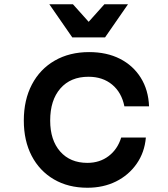

<svg xmlns="http://www.w3.org/2000/svg" viewBox="-20 -866 790 903"><path d="M391 17Q301 17 233.5 -22.5Q166 -62 129 -133Q92 -204 92 -299Q92 -396 130 -468.5Q168 -541 237.5 -581Q307 -621 399 -621Q482 -621 544 -589.5Q606 -558 642 -500.5Q678 -443 681 -366H565Q552 -431 507.5 -468Q463 -505 396 -505Q312 -505 264 -450Q216 -395 216 -299Q216 -207 263 -153.5Q310 -100 391 -100Q449 -100 491 -132Q533 -164 550 -219H666Q660 -149 622.5 -95.5Q585 -42 525.5 -12.5Q466 17 391 17ZM582 -846 474 -690H320L212 -846H323L435 -721H359L471 -846Z"/></svg>

Font: Martian Mono SemiExpanded Medium
Style: Regular
Weight: 500
Width: 6
Designer: Roman Shamin
Foundry: Evil Martians
Version: Version 1.000